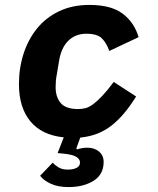

<svg xmlns="http://www.w3.org/2000/svg" viewBox="-20 -548 640 780"><path d="M343 -528Q432 -528 479 -492Q526 -456 543 -397L424 -341Q413 -373 394 -392Q375 -411 331 -411Q287 -411 258 -383Q229 -355 220 -301L210 -241Q208 -232 207 -219Q206 -206 206 -194Q206 -154 226.5 -129.5Q247 -105 297 -105Q313 -105 327 -108.5Q341 -112 357.5 -124Q374 -136 394.5 -157.5Q415 -179 442 -215L533 -156Q510 -119 486 -90Q462 -61 435 -39.5Q408 -18 376.5 -5.5Q345 7 306 11L290 55L293 59Q314 52 335 52Q363 52 382 67.5Q401 83 401 110Q401 161 360 186.5Q319 212 258 212Q216 212 186.5 198.5Q157 185 143 166L194 113Q202 122 217 131.5Q232 141 255 141Q277 141 291 134Q305 127 305 112Q305 99 290.5 89.5Q276 80 237 76L214 74L239 10Q150 1 103.5 -55Q57 -111 57 -206Q57 -272 76 -330.5Q95 -389 131 -433Q167 -477 220.5 -502.5Q274 -528 343 -528Z"/></svg>

Font: IBM Plex Mono
Style: Bold Italic
Weight: 700
Italic angle: -9°
Monospace: yes
Designer: Mike Abbink, Paul van der Laan, Pieter van Rosmalen
Foundry: Bold Monday
Version: Version 2.3